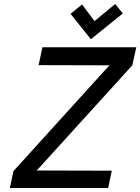

<svg xmlns="http://www.w3.org/2000/svg" viewBox="-20 -935 698 955"><path d="M591 -868 553 -915 450 -830 388 -913 331 -866 432 -740ZM191 -700 172 -611 525 -610 505 -589 47 -84 29 0H518L536 -86L162 -87L181 -107L638 -610L658 -700Z"/></svg>

Font: Advent Pro SemiBold
Style: Italic
Weight: 600
Italic angle: -12°
Version: Version 3.000